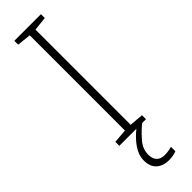

<svg xmlns="http://www.w3.org/2000/svg" viewBox="-315 -710 923 923"><g transform="rotate(-45 147.0 -248.0)"><path d="M57 0V-27L128 -33V-680L57 -688V-714H238V-688L167 -680V-33L238 -27V0ZM125 128Q125 156 139 171Q153 186 181 186Q195 186 208 183.5Q221 181 229 179V209Q219 213 206 215.5Q193 218 176 218Q138 218 114 196.5Q90 175 90 133Q90 108 101.5 84Q113 60 134.5 36Q156 12 188 -12L212 0Q178 28 151.5 59.5Q125 91 125 128Z"/></g></svg>

Font: Noto Sans Symbols ExtraLight
Style: Regular
Weight: 250
Version: Version 2.002